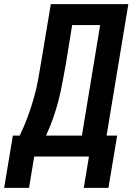

<svg xmlns="http://www.w3.org/2000/svg" viewBox="-53 -755 673 926"><path d="M-33 151 9 -101H42Q63 -144 79.5 -188.5Q96 -233 109 -278Q122 -323 130.5 -368.5Q139 -414 146 -459L192 -735H566L461 -101H512L470 151H351L376 0H112L87 151ZM169 -101H342L430 -634H295L264 -443Q256 -400 248 -356.5Q240 -313 229 -270Q218 -227 203 -184.5Q188 -142 169 -101Z"/></svg>

Font: Iosevka SS04 Extended
Style: Bold Italic
Weight: 700
Width: 7
Italic angle: -9°
Monospace: yes
Designer: Belleve Invis
Foundry: Belleve Invis
Version: Version 19.0.0; ttfautohint (v1.8.4)